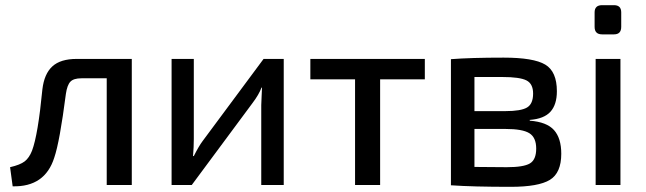

<svg xmlns="http://www.w3.org/2000/svg" viewBox="-20 -716 2501 743"><path d="M490 -488V0H393V-413H295Q265 -413 252.5 -400Q240 -387 235 -353Q211 -167 190 -106Q154 8 29 5L19 -69Q58 -78 75.5 -91.5Q93 -105 104 -133Q127 -194 144 -370Q151 -430 182.5 -459Q214 -488 277 -488Z M1078 0H991V-309Q991 -322 992.5 -345.5Q994 -369 994 -377H992Q982 -350 957 -317L722 0H644V-488H730V-178Q730 -148 727 -112H730Q749 -150 764 -170L1000 -488H1078Z M1624 -409H1451V0H1354V-409H1181V-488H1624Z M2030 -252V-249Q2096 -244 2124 -212.5Q2152 -181 2152 -121Q2152 -47 2108 -20Q2064 7 1956 7Q1810 7 1725 1V-487Q1801 -493 1929 -493Q2045 -493 2090 -466Q2135 -439 2135 -363Q2135 -311 2110 -283.5Q2085 -256 2030 -252ZM1816 -286H1936Q1996 -286 2019.5 -300Q2043 -314 2043 -354Q2043 -392 2017 -405Q1991 -418 1924 -418H1816ZM1816 -70 1941 -69Q2006 -69 2030.5 -83.5Q2055 -98 2055 -141Q2055 -184 2028.5 -200.5Q2002 -217 1936 -217H1816Z M2310 -696H2356Q2384 -696 2384 -668V-612Q2384 -583 2356 -583H2310Q2281 -583 2281 -612V-668Q2281 -696 2310 -696ZM2381 0H2285V-488H2381Z"/></svg>

Font: Exo 2.0 Medium
Style: Regular
Weight: 500
Designer: Natanael Gama
Version: Version 1.001;PS 001.001;hotconv 1.0.70;makeotf.lib2.5.58329